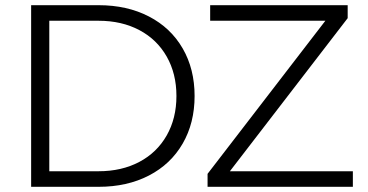

<svg xmlns="http://www.w3.org/2000/svg" viewBox="-20 -720 1420 740"><path d="M100 -700H360Q470 -700 554 -656.5Q638 -613 684 -533.5Q730 -454 730 -350Q730 -246 684 -166.5Q638 -87 554 -43.5Q470 0 360 0H100ZM660 -350Q660 -436 622.5 -502Q585 -568 517 -604Q449 -640 360 -640H170V-60H360Q449 -60 517 -96Q585 -132 622.5 -198Q660 -264 660 -350ZM1340 -60V0H780V-50L1234 -640H790V-700H1320V-650L866 -60Z"/></svg>

Font: Goli Light
Style: Regular
Weight: 300
Designer: jaikishan Patel
Foundry: MagicType
Version: Version 1.000